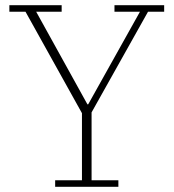

<svg xmlns="http://www.w3.org/2000/svg" viewBox="-20 -718 667 738"><path d="M192 -25H295V-283L78 -673H16V-698H217V-673H119L316 -317H319L518 -673H420V-698H611V-673H549L332 -286V-25H435V0H192Z"/></svg>

Font: IBM Plex Serif ExtLt
Style: Regular
Weight: 200
Designer: Mike Abbink, Paul van der Laan, Pieter van Rosmalen
Foundry: Bold Monday
Version: Version 3.001